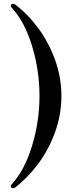

<svg xmlns="http://www.w3.org/2000/svg" viewBox="-20 -888 432 1016"><path d="M37 97Q37 92 41 88Q110 14 149.5 -116Q189 -246 189 -380Q189 -515 149.5 -645Q110 -775 41 -848Q37 -852 37 -857Q37 -862 40.5 -865Q44 -868 49 -868Q55 -868 59 -865Q126 -815 182 -739.5Q238 -664 271.5 -571Q305 -478 305 -380Q305 -282 271.5 -189Q238 -96 182 -21Q126 54 59 105Q54 108 50 108Q44 108 40.5 105Q37 102 37 97Z"/></svg>

Font: Shippori Mincho
Style: Bold
Weight: 700
Designer: FONTDASU
Foundry: FONTDASU / Google Inc. / but / Adobe
Version: Version 3.110; ttfautohint (v1.8.3)